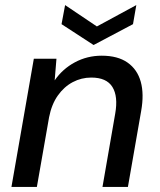

<svg xmlns="http://www.w3.org/2000/svg" viewBox="-20 -735 628 755"><path d="M25 0 113 -504H202L195 -419Q226 -464 274.5 -490Q323 -516 380 -516Q443 -516 481.5 -489Q520 -462 533.5 -413.5Q547 -365 535 -298L483 0H383L433 -288Q445 -356 422 -393Q399 -430 339 -430Q300 -430 266 -412Q232 -394 207.5 -359.5Q183 -325 173 -274L125 0ZM516 -715 503 -640 348 -558 222 -640 236 -715 361 -631Z"/></svg>

Font: DM Sans Medium
Style: Italic
Weight: 500
Italic angle: -10°
Designer: Colophon Foundry, Jonny Pinhorn
Foundry: Colophon Foundry
Version: Version 4.004;gftools[0.9.30]